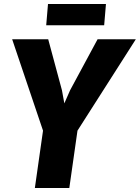

<svg xmlns="http://www.w3.org/2000/svg" viewBox="-20 -944 702 964"><path d="M155 0 196 -288 41 -747H222L291 -491L303 -425L332 -491L470 -747H662L369 -288L328 0ZM212 -817 221 -924H512L503 -817Z"/></svg>

Font: Merriweather Sans ExtraBold
Style: Italic
Weight: 800
Italic angle: -7.5°
Designer: Eben Sorkin
Foundry: Eben Sorkin
Version: Version 2.001; ttfautohint (v1.8.3)